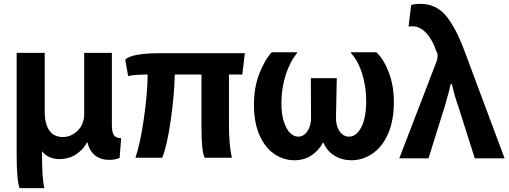

<svg xmlns="http://www.w3.org/2000/svg" viewBox="-20 -772 2630 992"><path d="M429 -36Q413 -2 375 24Q337 50 286 50Q259 50 235 39.5Q211 29 197 9V22Q197 151 209 200H81Q66 158 66 24V-499H211V-192Q211 -133 234.5 -98.5Q258 -64 305 -64Q340 -64 368.5 -86Q397 -108 406 -134Q415 -159 415 -175V-499H558V-126Q558 -88 569 -73Q580 -58 606 -58L598 44Q576 54 544 54Q501 54 471.5 31Q442 8 432 -36Z M1163 -124Q1163 -23 1178 43H1038Q1021 15 1021 -112V-387H883Q881 -283 862 -150Q843 -17 818 43H680Q706 -36 724 -163.5Q742 -291 743 -387Q675 -387 642 -379L627 -464Q660 -497 807 -497H1245L1232 -387H1163Z M1716 -165Q1715 -123 1734 -94.5Q1753 -66 1783 -66Q1821 -66 1846.5 -114.5Q1872 -163 1872 -251Q1872 -324 1851 -391.5Q1830 -459 1793 -498V-502H1924Q1961 -470 1988 -400Q2015 -330 2015 -245Q2015 -150 1985.5 -82Q1956 -14 1905.5 21Q1855 56 1795 56Q1747 56 1708 32Q1669 8 1652 -34H1648Q1625 8 1587.5 32Q1550 56 1501 56Q1446 56 1398.5 24.5Q1351 -7 1321.5 -72Q1292 -137 1292 -232Q1292 -318 1319 -389Q1346 -460 1384 -502H1515V-498Q1478 -453 1456 -384.5Q1434 -316 1434 -239Q1434 -181 1447 -142Q1460 -103 1479.5 -84.5Q1499 -66 1520 -66Q1550 -66 1569 -95Q1588 -124 1587 -166L1586 -368H1720Z M2348 -222Q2328 -277 2315 -337H2308Q2302 -304 2279 -226L2194 46H2043L2235 -453Q2241 -469 2241 -483Q2241 -498 2234 -508Q2215 -566 2182.5 -601Q2150 -636 2112 -636Q2097 -636 2091 -635L2104 -745Q2117 -752 2152 -752Q2234 -752 2285.5 -689Q2337 -626 2382 -503L2587 46H2433Z"/></svg>

Font: LINE Seed Sans KR Bold
Style: Regular
Weight: 700
Designer: LINE BX Design & Sandoll Inc & Dalton Maag Ltd
Foundry: Sandoll Inc.
Version: Version 1.000